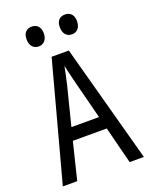

<svg xmlns="http://www.w3.org/2000/svg" viewBox="-166 -1003 862 1091"><g transform="rotate(-20 265.0 -457.0)"><path d="M365 -794C394 -794 417 -814 417 -856C417 -896 394 -914 365 -914C336 -914 313 -897 313 -856C313 -814 336 -794 365 -794ZM164 -794C192 -794 216 -814 216 -856C216 -896 192 -914 164 -914C135 -914 112 -897 112 -856C112 -814 135 -794 164 -794ZM20 0H107L162 -224H367L424 0H510L316 -714H212ZM239 -530C246 -561 257 -607 263 -641C269 -607 282 -562 289 -530L348 -300H181Z"/></g></svg>

Font: Noto Sans Mono Condensed
Style: Regular
Weight: 400
Width: 3
Designer: Monotype Design Team
Foundry: Monotype Imaging Inc.
Version: Version 2.014